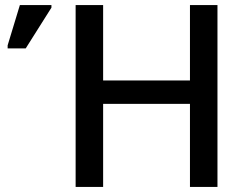

<svg xmlns="http://www.w3.org/2000/svg" viewBox="-20 -734 970 754"><path d="M834 0H726V-326H385V0H277V-714H385V-418H726V-714H834ZM10 -544V-556L58 -714H182V-704L81 -544Z"/></svg>

Font: Noto Sans Medium
Style: Regular
Weight: 500
Designer: Monotype Design Team
Foundry: Monotype Imaging Inc.
Version: Version 2.007